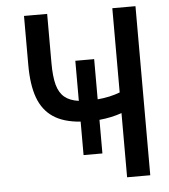

<svg xmlns="http://www.w3.org/2000/svg" viewBox="-51 -750 702 797"><g transform="rotate(-5 300.0 -352.0)"><path d="M446.5 -267.5Q404.5 -252.5 353 -247.5V-107.5H274.5V-247Q204 -252 161 -280.8Q118 -309.5 98.2 -363.2Q78.5 -417 78.5 -500V-704.5H175V-500Q175 -443.5 184.2 -409.2Q193.5 -375 215.2 -356.8Q237 -338.5 274.5 -333.5V-500.5H353V-333Q405 -337.5 446.5 -353.5V-704.5H543V0H446.5Z"/></g></svg>

Font: JuliaMono SemiBold
Style: Italic
Weight: 600
Italic angle: -9°
Monospace: yes
Designer: cormullion
Foundry: corm
Version: Version 0.056; ttfautohint (v1.8.4)